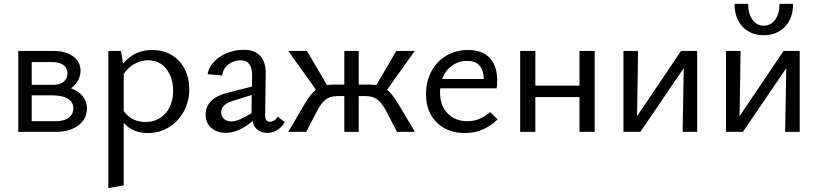

<svg xmlns="http://www.w3.org/2000/svg" viewBox="-20 -678 4205 987"><path d="M427 -121Q427 -67 383 -33.5Q339 0 265 0H74V-416H258Q319 -416 356.5 -388Q394 -360 394 -314Q394 -288 381 -264.5Q368 -241 345 -224Q384 -210 405.5 -183Q427 -156 427 -121ZM143 -359V-242H257Q289 -242 308 -258.5Q327 -275 327 -302Q327 -326 307.5 -342.5Q288 -359 249 -359ZM357 -121Q357 -153 329 -170.5Q301 -188 246 -188H143V-55H267Q310 -55 333.5 -73Q357 -91 357 -121Z M953 -219Q953 -156 924.5 -104.5Q896 -53 847.5 -23.5Q799 6 740 6Q701 6 669.5 -7.5Q638 -21 616 -47V275L537 289V-416H602L613 -351Q671 -421 762 -421Q819 -421 862.5 -395Q906 -369 929.5 -323Q953 -277 953 -219ZM870 -212Q870 -279 835 -323.5Q800 -368 742 -368Q707 -368 674 -351Q641 -334 616 -298V-107Q657 -51 728 -51Q791 -51 830.5 -95.5Q870 -140 870 -212Z M1444 -50Q1410 5 1354 5Q1324 5 1304.5 -10Q1285 -25 1278 -55Q1205 5 1142 5Q1095 5 1066 -21Q1037 -47 1037 -89Q1037 -129 1064.5 -158Q1092 -187 1157 -203L1275 -233L1276 -288Q1277 -368 1217 -368Q1184 -368 1156 -348.5Q1128 -329 1122 -290L1047 -297Q1053 -332 1080 -360.5Q1107 -389 1147.5 -405.5Q1188 -422 1233 -422Q1291 -422 1319 -389.5Q1347 -357 1346 -299L1343 -85Q1343 -52 1367 -52Q1378 -52 1389 -58.5Q1400 -65 1408 -78ZM1169 -54Q1189 -54 1213.5 -64.5Q1238 -75 1273 -96V-99L1274 -190L1176 -159Q1117 -141 1117 -101Q1117 -80 1131.5 -67Q1146 -54 1169 -54Z M2113 0H2021L1968 -102Q1944 -149 1920 -166.5Q1896 -184 1860 -184H1824V0H1750V-184H1714Q1678 -184 1654.5 -166.5Q1631 -149 1607 -102L1554 0H1462L1540 -133Q1573 -192 1604 -217L1462 -416H1558L1661 -241Q1677 -243 1689 -243H1750V-416H1824V-243H1886Q1897 -243 1915 -241L2017 -416H2112L1970 -217Q1999 -193 2034 -133Z M2538 -64Q2465 6 2371 6Q2281 6 2225.5 -48Q2170 -102 2170 -194Q2170 -260 2198 -312Q2226 -364 2275.5 -392.5Q2325 -421 2387 -421Q2460 -421 2498 -379.5Q2536 -338 2536 -265Q2536 -238 2533 -224H2243Q2242 -217 2242 -203Q2242 -136 2280.5 -95.5Q2319 -55 2384 -55Q2447 -55 2500 -102ZM2253 -272H2467Q2464 -365 2382 -365Q2337 -365 2303 -340Q2269 -315 2253 -272Z M3037 -416V0H2959V-179H2732V0H2654V-416H2732V-238H2959V-416Z M3564 0H3489L3495 -328L3272 0H3185V-416H3260L3255 -81L3481 -416H3564Z M4091 0H4016L4022 -328L3799 0H3712V-416H3787L3782 -81L4008 -416H4091ZM4057 -658H3987Q3987 -608 3965 -577Q3943 -546 3906 -546Q3870 -546 3848 -577Q3826 -608 3826 -658H3756Q3756 -585 3797 -541Q3838 -497 3906 -497Q3974 -497 4015.5 -541Q4057 -585 4057 -658Z"/></svg>

Font: Ysabeau Medium
Style: Regular
Weight: 500
Designer: Christian Thalmann (Catharsis Fonts)
Version: Version 0.003